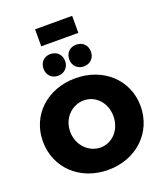

<svg xmlns="http://www.w3.org/2000/svg" viewBox="-199 -1274 1200 1411"><g transform="rotate(-20 401.0 -568.5)"><path d="M247 -1146V-1013H537V-1146ZM290 -937C240 -937 206 -902 206 -852C206 -803 240 -767 290 -767C340 -767 375 -803 375 -852C375 -902 340 -937 290 -937ZM492 -937C442 -937 407 -902 407 -852C407 -803 442 -767 492 -767C542 -767 577 -803 577 -852C577 -902 542 -937 492 -937ZM401 -707C181 -707 19 -557 19 -351C19 -144 181 9 401 9C621 9 783 -145 783 -351C783 -556 621 -707 401 -707ZM404 -533C496 -533 570 -456 570 -350C570 -244 496 -165 404 -165C312 -165 232 -244 232 -350C232 -456 311 -533 404 -533Z"/></g></svg>

Font: Montserrat ExtraBold
Style: Regular
Weight: 800
Designer: Julieta Ulanovsky
Foundry: Julieta Ulanovsky
Version: Version 4.000